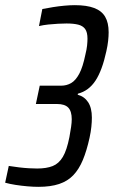

<svg xmlns="http://www.w3.org/2000/svg" viewBox="-54 -716 441 744"><path d="M95 8Q76 8 52.5 6Q29 4 6.5 0.5Q-16 -3 -34 -8L-20 -73Q-1 -70 19.5 -67.5Q40 -65 58.5 -64Q77 -63 90 -63Q126 -63 150 -72.5Q174 -82 189.5 -108Q205 -134 215 -185Q219 -207 221.5 -224Q224 -241 224 -254Q224 -285 210.5 -299Q197 -313 167 -313H85L100 -384H183Q204 -384 221.5 -394Q239 -404 253 -430Q267 -456 277 -505Q282 -525 283.5 -540Q285 -555 285 -566Q285 -591 276 -603.5Q267 -616 249 -620.5Q231 -625 204 -625Q190 -625 171 -624Q152 -623 133 -621Q114 -619 97 -615L110 -681Q130 -685 152 -688.5Q174 -692 196 -694Q218 -696 236 -696Q282 -696 311 -685Q340 -674 353.5 -651Q367 -628 367 -591Q367 -576 365 -557.5Q363 -539 358 -517Q342 -443 316 -403.5Q290 -364 248 -353L247 -349Q273 -342 287.5 -320Q302 -298 302 -260Q302 -244 300 -224.5Q298 -205 293 -182Q282 -132 267 -96Q252 -60 230 -37Q208 -14 175 -3Q142 8 95 8Z"/></svg>

Font: Saira Condensed
Style: Italic
Weight: 400
Width: 3
Italic angle: -12°
Designer: Hector Gatti with collaboration of the Omnibus-Type team
Foundry: Omnibus-Type
Version: Version 1.100